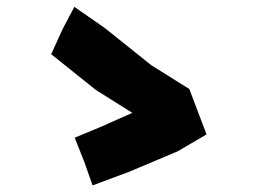

<svg xmlns="http://www.w3.org/2000/svg" viewBox="-20 -611 787 566"><path d="M199.2 -590.8 164.1 -524.4 130.9 -451.2 262.7 -345.7 370.1 -278.3 275.4 -236.3 200.2 -205.1 228.5 -133.8 252.9 -64.5 360.4 -104.5 503.9 -165 588.9 -214.8 562.5 -284.2 538.1 -348.6 425.8 -418.9 289.1 -528.3Z"/></svg>

Font: MaokenAssortedSans-Lite
Style: Lite
Weight: 400
Version: Version 1.400